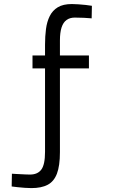

<svg xmlns="http://www.w3.org/2000/svg" viewBox="-20 -709 600 964"><path d="M137.5 235.4Q122 235.4 103.7 234Q85.4 232.6 68.3 230.8Q51.2 229 38.6 227.2L39.8 163.2Q45.6 163.8 57.6 164.3Q69.6 164.8 83.5 165.6Q97.4 166.4 110.1 166.9Q122.8 167.4 130.6 167.4Q169 167.4 187.5 142.4Q206.1 117.5 206.1 53.6V-365.7H143.2V-430.6H206.1V-484.5Q206.1 -526.6 210.9 -563.5Q215.8 -600.4 229.8 -628.4Q243.8 -656.5 270.3 -672.6Q296.8 -688.7 340.8 -688.7Q356.2 -688.7 374.5 -687.3Q392.8 -685.9 410.7 -684.1Q428.6 -682.3 441.4 -679.9L440.2 -616.9Q425.6 -618.5 401.3 -619.6Q377 -620.7 355.2 -620.7Q330.9 -620.7 314.1 -608.6Q297.3 -596.5 289.1 -571.1Q280.9 -545.6 280.9 -505.7V-430.6H426.5V-365.7H280.9V54.8Q280.9 123.4 265.9 162.8Q250.9 202.2 219.4 218.8Q187.9 235.4 137.5 235.4Z"/></svg>

Font: Titillium Web
Style: Bold
Weight: 700
Designer: Mohamed Gaber, Accademia di Belle Arti di Urbino
Foundry: Kief Type Foundry, Accademia di Belle Arti di Urbino
Version: Version 3.000